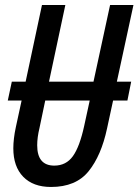

<svg xmlns="http://www.w3.org/2000/svg" viewBox="-20 -734 551 764"><path d="M183 10Q112 10 72.5 -30.5Q33 -71 33 -144Q33 -162 35.5 -183.5Q38 -205 43 -228L66 -334H11L27 -409H82L147 -714H240L175 -409H352L418 -714H511L445 -409H502L487 -334H430L406 -223Q383 -115 332.5 -52.5Q282 10 183 10ZM196 -75Q243 -75 270 -112.5Q297 -150 315 -233L337 -334H160L137 -224Q128 -187 128 -156Q128 -75 196 -75Z"/></svg>

Font: Noto Sans ExtraCondensed Medium
Style: Italic
Weight: 500
Width: 2
Italic angle: -12°
Designer: Monotype Design Team
Foundry: Monotype Imaging Inc.
Version: Version 2.013; ttfautohint (v1.8.4.7-5d5b)